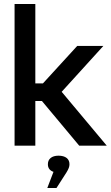

<svg xmlns="http://www.w3.org/2000/svg" viewBox="-20 -730 555 962"><path d="M53 -710V0H157V-224H190L377 0H515L289 -270L498 -500H367L195 -312H157V-710ZM217 212H263L313 134C324 116 328 105 328 94V92C328 66 308 50 273 50C239 50 220 67 220 92V94C220 112 230 125 248 131Z"/></svg>

Font: LT Wave Text Medium
Style: Regular
Weight: 500
Designer: Daniel Lyons
Version: Version 2.5 (Glyphs App)